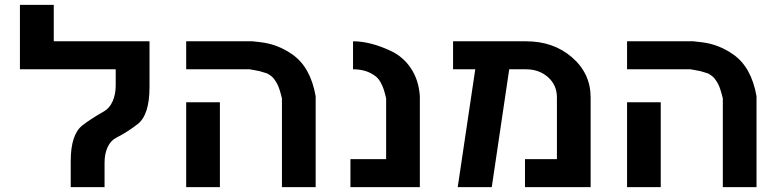

<svg xmlns="http://www.w3.org/2000/svg" viewBox="-20 -770 3203 790"><path d="M410.2 -101.1V0H271V-106.9Q271 -216.3 318.8 -253.9Q351.6 -279.8 408.2 -312Q430.7 -324.7 443.4 -353.3Q456.1 -381.8 456.1 -418.9V-484.9H62V-750H201.2V-600.1H595.2V-412.1Q595.2 -297.9 546.9 -259.8Q504.4 -226.6 458 -203.1Q435.5 -191.9 422.9 -164.6Q410.2 -137.2 410.2 -101.1Z M1140.1 -365.2Q1129.9 -407.2 1121.1 -423.8Q1118.7 -428.7 1114.5 -435.1Q1110.4 -441.4 1109.9 -441.9Q1103 -453.6 1083 -465.8Q1081.1 -467.3 1074 -469.5Q1066.9 -471.7 1058.6 -474.1Q1050.3 -476.6 1048.8 -477.1Q1046.4 -478 1026.9 -481.4Q1007.3 -484.9 1006.8 -484.9H746.1V-600.1H1019Q1024.9 -599.6 1053.2 -596.2Q1123.5 -587.9 1183.1 -545.9Q1257.8 -493.7 1278.8 -374V0H1140.1ZM746.1 0V-349.1H884.8V0Z M1568.8 -365.2Q1563.5 -387.7 1559.3 -400.9Q1555.2 -414.1 1546.4 -430.4Q1537.6 -446.8 1525.4 -456.1Q1488.8 -484.9 1432.6 -484.9V-600.1Q1503.9 -600.1 1588.9 -560.1Q1639.6 -536.1 1671.4 -488Q1703.1 -439.9 1707.5 -374V0H1421.9V-115.2H1568.8Z M2271.5 -369.1Q2271.5 -419.9 2234.9 -452.4Q2198.2 -484.9 2144.5 -484.9H2075.2L2003.4 0H1863.3L1935.5 -484.9H1844.2V-600.1H2144.5Q2257.3 -600.1 2333.5 -534.2Q2410.2 -467.8 2410.2 -369.1V0H2140.1V-115.2H2271.5Z M2954.1 -365.2Q2943.8 -407.2 2935.1 -423.8Q2932.6 -428.7 2928.5 -435.1Q2924.3 -441.4 2923.8 -441.9Q2917 -453.6 2897 -465.8Q2895 -467.3 2887.9 -469.5Q2880.9 -471.7 2872.6 -474.1Q2864.3 -476.6 2862.8 -477.1Q2860.4 -478 2840.8 -481.4Q2821.3 -484.9 2820.8 -484.9H2560.1V-600.1H2833Q2838.9 -599.6 2867.2 -596.2Q2937.5 -587.9 2997.1 -545.9Q3071.8 -493.7 3092.8 -374V0H2954.1ZM2560.1 0V-349.1H2698.7V0Z"/></svg>

Font: Miedinger*
Style: Bold
Weight: 700
Version: Version 001.000